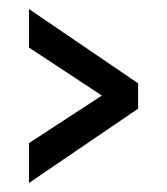

<svg xmlns="http://www.w3.org/2000/svg" viewBox="-20 -540 369 424"><path d="M44 -136V-224L205 -329L44 -435V-520L285 -356V-300Z"/></svg>

Font: Alumni Sans SemiBold
Style: Regular
Weight: 600
Designer: Robert E. Leuschke
Foundry: Robert E. Leuschke
Version: Version 1.018